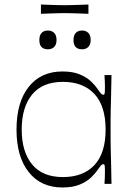

<svg xmlns="http://www.w3.org/2000/svg" viewBox="-20 -813 593 849"><path d="M256 16Q161 16 107 -52Q53 -120 53 -240Q53 -361 107 -429Q161 -497 256 -497Q302 -497 333 -484Q364 -471 383 -452.5Q402 -434 412 -419Q423 -403 427.5 -398.5Q432 -394 437 -394Q442 -394 443 -401.5Q444 -409 444 -430Q444 -439 443.5 -453Q443 -467 442 -481H473Q472 -418 471 -381Q470 -344 469.5 -321.5Q469 -299 469 -282Q469 -265 469 -240Q469 -216 469 -199Q469 -182 469.5 -159.5Q470 -137 471 -100Q472 -63 473 0H442Q443 -14 443.5 -28.5Q444 -43 444 -54Q444 -73 443 -80Q442 -87 437 -87Q432 -87 427.5 -82.5Q423 -78 412 -62Q402 -47 383 -28.5Q364 -10 333 3Q302 16 256 16ZM258 -30Q348 -30 397.5 -83Q447 -136 447 -240Q447 -344 397.5 -397.5Q348 -451 258 -451Q168 -451 122 -395Q76 -339 76 -240Q76 -142 122 -86Q168 -30 258 -30ZM192 -595Q154 -595 154 -636Q154 -657 164 -667.5Q174 -678 192 -678Q209 -678 219.5 -667.5Q230 -657 230 -636Q230 -616 219.5 -605.5Q209 -595 192 -595ZM343 -595Q305 -595 305 -636Q305 -657 315 -667.5Q325 -678 343 -678Q360 -678 370.5 -667.5Q381 -657 381 -636Q381 -616 370.5 -605.5Q360 -595 343 -595ZM161 -752V-793Q185 -792 203 -791.5Q221 -791 236 -790.5Q251 -790 265 -790Q280 -790 295 -790.5Q310 -791 328.5 -791.5Q347 -792 371 -793V-752Q347 -753 328.5 -753.5Q310 -754 294.5 -754.5Q279 -755 264 -755Q250 -755 235.5 -754.5Q221 -754 203 -753.5Q185 -753 161 -752Z"/></svg>

Font: Ojuju Light
Style: Regular
Weight: 300
Designer: Chisaokwu Joboson, Mirko Velimirovic
Foundry: Udi Foundry
Version: Version 1.000